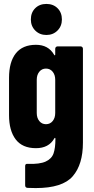

<svg xmlns="http://www.w3.org/2000/svg" viewBox="-20 -750 476 977"><path d="M121 84Q182 86 212.5 72Q243 58 252.5 30.5Q262 3 262 -43V-44Q262 -48 260 -48.5Q258 -49 256 -45Q228 4 163 4Q94 4 60 -40.5Q26 -85 26 -164V-354Q26 -435 60.5 -478.5Q95 -522 163 -522Q226 -522 255 -472Q257 -468 259 -468.5Q261 -469 261 -473V-502Q261 -507 264.5 -510.5Q268 -514 273 -514H390Q395 -514 398.5 -510.5Q402 -507 402 -502V-24Q402 87 350 147Q298 207 162 207Q135 207 120 206Q108 205 108 193V95Q108 82 121 84ZM214 -118Q235 -118 248 -134Q261 -150 261 -175V-344Q261 -369 248 -385Q235 -401 214 -401Q193 -401 180 -385Q167 -369 167 -344V-175Q167 -150 180 -134Q193 -118 214 -118ZM137 -651Q137 -686 159 -708Q181 -730 216 -730Q251 -730 273 -708Q295 -686 295 -651Q295 -617 272.5 -594.5Q250 -572 216 -572Q182 -572 159.5 -594.5Q137 -617 137 -651Z"/></svg>

Font: Barlow Condensed
Style: Bold
Weight: 700
Width: 3
Designer: Jeremy Tribby
Foundry: Tribby Type
Version: Version 1.500